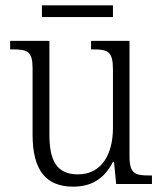

<svg xmlns="http://www.w3.org/2000/svg" viewBox="-20 -689 610 719"><path d="M137 -625H403V-669H137ZM254 10C323 10 371 -20 403 -83H407L415 0H549V-32H537C487 -32 465 -38 465 -103V-536H321V-504H329C384 -504 403 -497 403 -428V-210C403 -112 361 -36 272 -36C189 -36 165 -92 165 -186V-536H18V-504H28C82 -504 102 -497 102 -434V-185C102 -49 154 10 254 10Z"/></svg>

Font: Noto Serif Khmer SemiCondensed Light
Style: Regular
Weight: 300
Width: 4
Designer: Danh Hong and the Monotype Design Team
Foundry: Monotype Imaging Inc.
Version: Version 2.004